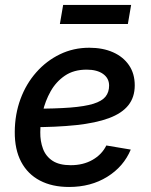

<svg xmlns="http://www.w3.org/2000/svg" viewBox="-20 -743 611 775"><path d="M258.8 11.7Q190.4 11.7 141.1 -14.2Q91.8 -40 65.4 -89.8Q39.1 -139.6 39.6 -210.9Q40 -281.7 62.7 -343.3Q85.4 -404.8 126.5 -451.2Q167.5 -497.6 221.9 -523.9Q276.4 -550.3 340.3 -550.3Q395 -550.3 436.3 -532Q477.5 -513.7 500.7 -479.7Q523.9 -445.8 523.9 -398.4Q523.9 -350.6 498 -318.1Q472.2 -285.6 419.7 -266.1Q367.2 -246.6 287.4 -238Q207.5 -229.5 99.6 -229.5L112.8 -304.2Q203.6 -304.2 263.2 -308.8Q322.8 -313.5 357.2 -324.2Q391.6 -335 406 -353Q420.4 -371.1 420.4 -397.5Q420.4 -427.2 396 -444.6Q371.6 -461.9 329.6 -461.9Q277.8 -461.9 241.9 -437.5Q206.1 -413.1 184.3 -374.3Q162.6 -335.4 152.6 -292Q142.6 -248.5 142.6 -209.5Q142.1 -172.9 153.6 -142.3Q165 -111.8 192.1 -94Q219.2 -76.2 265.6 -76.2Q315.9 -76.2 353.5 -97.7Q391.1 -119.1 409.2 -155.8L507.8 -139.2Q479 -70.3 412.8 -29.3Q346.7 11.7 258.8 11.7ZM509.3 -723.1 496.1 -646H221.7L234.9 -723.1Z"/></svg>

Font: Inter 18pt Medium
Style: Italic
Weight: 500
Italic angle: -9.3988°
Designer: Rasmus Andersson
Foundry: rsms
Version: Version 4.001;git-66647c0bb